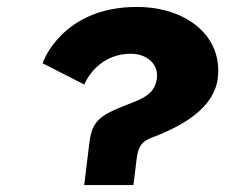

<svg xmlns="http://www.w3.org/2000/svg" viewBox="-20 -527 662 547"><path d="M220.1 -286.2C235.9 -322.8 278.2 -373.8 352.2 -373.8C398.5 -373.8 432 -344.9 427 -304.1C419.6 -243.7 360.6 -241.2 293.8 -208C244.1 -183.4 238.7 -152.8 234.1 -115.4L219.9 0.2H360.2L368.8 -70.3C372.3 -98.4 376.2 -122.2 412.7 -134.9C504.5 -169.8 590.1 -220.8 600.4 -304.1C615.1 -423.9 511.4 -507.2 369.6 -507.2C157.8 -507.2 102 -350.8 101.5 -346.6Z"/></svg>

Font: Hussar
Style: BdSuprExtOblOne
Weight: 700
Foundry: Cannot Into Space Fonts
Version: Version 2.00